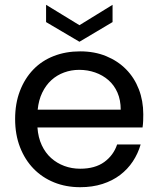

<svg xmlns="http://www.w3.org/2000/svg" viewBox="-20 -771 660 800"><path d="M310 -480Q277 -480 247 -469Q217 -458 194 -437Q171 -416 156 -385Q141 -354 137 -314H483Q483 -354 469.5 -385Q456 -416 432 -437Q408 -458 376.5 -469Q345 -480 310 -480ZM566 -169Q555 -131 533.5 -98.5Q512 -66 480.5 -42Q449 -18 407 -4.5Q365 9 314 9Q255 9 205.5 -11Q156 -31 120 -68Q84 -105 63.5 -157.5Q43 -210 43 -275Q43 -340 63 -392Q83 -444 118.5 -481Q154 -518 204 -537.5Q254 -557 314 -557Q374 -557 422.5 -537Q471 -517 505.5 -482Q540 -447 558.5 -399Q577 -351 577 -295Q577 -280 576.5 -267Q576 -254 574 -240H136Q139 -198 154 -166Q169 -134 193 -112.5Q217 -91 248 -79.5Q279 -68 314 -68Q376 -68 414.5 -96Q453 -124 468 -169ZM449 -751V-679L311 -597L172 -679V-751L311 -666Z"/></svg>

Font: Poppins
Style: Regular
Weight: 400
Designer: Ninad Kale (Devanagari), Jonny Pinhorn (Latin)
Foundry: Indian Type Foundry
Version: Version 3.002 2017